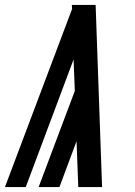

<svg xmlns="http://www.w3.org/2000/svg" viewBox="-23 -755 543 775"><path d="M81 0H-3L268 -719L267 -735H363L389 0H293L286 -185L217 0H133L279 -388L274 -515Z"/></svg>

Font: Iosevka Term Curly Oblique
Style: Bold
Weight: 700
Italic angle: -9°
Designer: Belleve Invis
Foundry: Belleve Invis
Version: Version 32.3.0